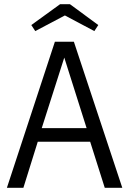

<svg xmlns="http://www.w3.org/2000/svg" viewBox="-20 -900 619 920"><path d="M566 0H482L412 -221H161L92 0H13L243 -700H334ZM395 -286 288 -624 180 -286ZM268 -880H315L451 -780L432 -751L291 -826L149 -751L130 -780Z"/></svg>

Font: Gudea
Style: Regular
Weight: 400
Designer: Agustina Mingote
Foundry: Agustina Mingote
Version: Version 1.002